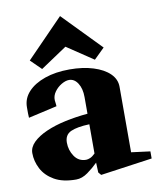

<svg xmlns="http://www.w3.org/2000/svg" viewBox="-88 -847 765 932"><g transform="rotate(-10 295.0 -381.5)"><path d="M212 16Q146 16 104.5 -8Q63 -32 43.5 -69.5Q24 -107 24 -147Q24 -176 48.5 -200Q73 -224 115 -242.5Q157 -261 210.5 -272.5Q264 -284 321 -289V-371Q321 -413 304 -439.5Q287 -466 261 -466Q244 -466 223.5 -454Q203 -442 189 -422.5Q175 -403 176 -381Q178 -368 178.5 -359.5Q179 -351 179 -351L38 -319Q37 -327 37 -341.5Q37 -356 37 -371Q37 -414 67 -446.5Q97 -479 150 -497.5Q203 -516 272 -516Q338 -516 389 -500Q440 -484 468.5 -456Q497 -428 497 -391V-68L590 -56V-21L335 15L323 1L321 -48Q298 -25 269.5 -4.5Q241 16 212 16ZM276 -70Q285 -70 296.5 -75Q308 -80 321 -93V-237Q261 -235 229.5 -221Q198 -207 198 -168Q198 -131 218.5 -100.5Q239 -70 276 -70ZM142 -541 90 -592 272 -779 454 -592 402 -541 272 -628Z"/></g></svg>

Font: Wittgenstein Black
Style: Regular
Weight: 900
Designer: Jörg Drees
Foundry: Jörg Drees
Version: Version 1.303; ttfautohint (v1.8.4.7-5d5b)